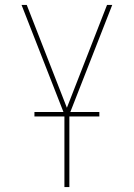

<svg xmlns="http://www.w3.org/2000/svg" viewBox="-20 -755 540 775"><path d="M240 0V-293L67 -735H88L250 -320L412 -735H433L260 -293V0ZM119 -285V-303H381V-285Z"/></svg>

Font: Iosevka SS04 Thin
Style: Regular
Weight: 100
Monospace: yes
Designer: Belleve Invis
Foundry: Belleve Invis
Version: Version 19.0.0; ttfautohint (v1.8.4)